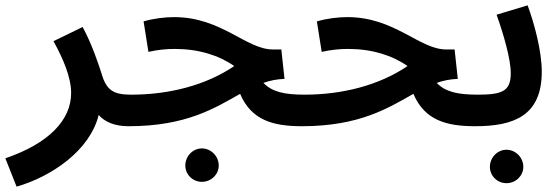

<svg xmlns="http://www.w3.org/2000/svg" viewBox="-51 -467 2096 718"><path d="M429 5C472 5 498 -22 498 -56C498 -88 481 -113 439 -113C374 -113 347 -129 329 -191C319 -222 294 -300 258 -366L149 -313C185 -248 215 -178 215 -119C215 -17 130 70 -31 125L11 231C140 194 285 97 318 -37C341 -11 378 5 429 5Z M1146 -56C1146 -88 1129 -113 1088 -113C1013 -113 967 -123 934 -157C959 -166 985 -171 1013 -172L1001 -282H970C869 -282 778 -403 600 -403C566 -403 523 -398 486 -387L504 -273C540 -281 570 -284 603 -284C692 -284 768 -260 825 -220C719 -148 581 -113 440 -113L430 5C647 5 754 -64 847 -116C889 -17 971 5 1078 5C1121 5 1146 -22 1146 -56ZM704 213C738 213 767 186 767 152C767 117 738 88 704 88C670 88 642 117 642 152C642 186 670 213 704 213Z M1794 -56C1794 -88 1777 -113 1736 -113C1661 -113 1615 -123 1582 -157C1607 -166 1633 -171 1661 -172L1649 -282H1618C1517 -282 1426 -403 1248 -403C1214 -403 1171 -398 1134 -387L1152 -273C1188 -281 1218 -284 1251 -284C1340 -284 1416 -260 1473 -220C1367 -148 1229 -113 1088 -113L1078 5C1295 5 1402 -64 1495 -116C1537 -17 1619 5 1726 5C1769 5 1794 -22 1794 -56Z M1726 5C1872 5 1975 -35 1975 -199C1975 -276 1947 -380 1922 -447L1806 -412C1832 -339 1859 -247 1859 -193C1859 -126 1827 -113 1736 -113ZM1843 218C1877 218 1906 191 1906 157C1906 122 1877 93 1843 93C1809 93 1781 122 1781 157C1781 191 1809 218 1843 218Z"/></svg>

Font: Noto Sans Arabic UI Semi
Style: Regular
Weight: 600
Designer: Nadine Chahine - Monotype Design Team
Foundry: Monotype Imaging Inc.
Version: Version 1.900